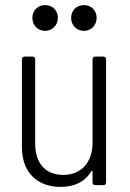

<svg xmlns="http://www.w3.org/2000/svg" viewBox="-20 -726 508 753"><path d="M157 -605C185 -605 207 -627 207 -656C207 -685 186 -706 157 -706C128 -706 107 -685 107 -656C107 -627 128 -605 157 -605ZM309 -605C338 -605 359 -627 359 -656C359 -685 338 -706 309 -706C280 -706 259 -685 259 -656C259 -627 280 -605 309 -605ZM343 -494V-166C343 -89 298 -40 228 -40C160 -40 118 -84 118 -162V-494C118 -500 114 -504 108 -504H76C70 -504 66 -500 66 -494V-149C66 -46 130 7 217 7C272 7 313 -13 338 -54C340 -57 343 -57 343 -53V-10C343 -4 347 0 353 0H386C392 0 396 -4 396 -10V-494C396 -500 392 -504 386 -504H353C347 -504 343 -500 343 -494Z"/></svg>

Font: Barlow Semi Condensed Light
Style: Regular
Weight: 300
Width: 4
Designer: Jeremy Tribby
Foundry: Tribby Type
Version: Version 1.422;hotconv 1.0.109;makeotfexe 2.5.65596